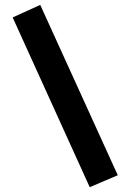

<svg xmlns="http://www.w3.org/2000/svg" viewBox="-20 -736 538 792"><path d="M465.8 -13.2 350.1 36.1 32.2 -664.1 146 -715.8Z"/></svg>

Font: TitilliumWeb-Bold
Style: Bold
Weight: 700
Version: Version 1.001;PS 57.000;hotconv 1.0.70;makeotf.lib2.5.55311